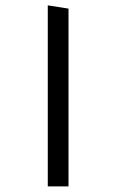

<svg xmlns="http://www.w3.org/2000/svg" viewBox="-20 -681 427 704"><path d="M231.2 -649.4 155.2 -661.4V2.5H231.2Z"/></svg>

Font: Anek Devanagari Medium
Style: Regular
Weight: 500
Designer: Kailash Malviya (Devanagari) & Yesha Goshar (Latin)
Foundry: Ek Type
Version: Version 1.003